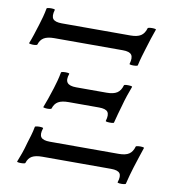

<svg xmlns="http://www.w3.org/2000/svg" viewBox="-83 -771 807 895"><g transform="rotate(10 320.0 -323.5)"><path d="M531 -506Q530 -503 520 -502Q510 -501 500.5 -502Q491 -503 492 -506Q501 -536 491.5 -549.5Q482 -563 450 -563H125Q94 -563 77 -553Q60 -543 53 -520Q52 -517 42 -516Q32 -515 22.5 -516.5Q13 -518 14 -520Q22 -540 29.5 -563Q37 -586 46 -615Q51 -631 56.5 -651Q62 -671 66 -693Q67 -696 77 -697Q87 -698 96.5 -697Q106 -696 105 -693Q96 -663 106 -650Q116 -637 148 -637H473Q505 -637 522 -648Q539 -659 546 -684Q547 -687 557 -688Q567 -689 576.5 -688Q586 -687 585 -684Q577 -662 569.5 -639Q562 -616 553 -586Q548 -570 542 -549.5Q536 -529 531 -506ZM468 -224Q467 -221 457 -220.5Q447 -220 437.5 -221Q428 -222 429 -225Q438 -255 428.5 -268Q419 -281 387 -281H243Q211 -281 194 -271Q177 -261 170 -238Q169 -235 159 -234Q149 -233 139.5 -234.5Q130 -236 131 -238Q139 -259 147 -281.5Q155 -304 164 -333Q169 -349 174.5 -369Q180 -389 184 -411Q185 -414 195 -415Q205 -416 214.5 -415Q224 -414 223 -411Q213 -382 223.5 -368.5Q234 -355 266 -355H410Q442 -355 459 -366Q476 -377 483 -402Q484 -406 494 -406.5Q504 -407 513.5 -406Q523 -405 522 -402Q514 -381 506 -357.5Q498 -334 490 -304Q485 -288 479.5 -267.5Q474 -247 468 -224ZM572 47Q571 50 561 51Q551 52 541.5 51Q532 50 533 47Q543 17 533.5 4Q524 -9 492 -9H167Q135 -9 118 0.5Q101 10 94 33Q93 36 83 37Q73 38 63.5 37Q54 36 55 33Q63 13 71 -9.5Q79 -32 87 -62Q92 -78 98 -98Q104 -118 108 -140Q109 -143 119 -144Q129 -145 138.5 -144Q148 -143 147 -140Q137 -110 147 -97Q157 -84 189 -84H515Q547 -84 563.5 -95Q580 -106 587 -131Q588 -134 598 -135Q608 -136 617.5 -135Q627 -134 626 -131Q619 -109 611 -86Q603 -63 594 -33Q583 2 572 47Z"/></g></svg>

Font: Junicode
Style: Regular
Weight: 400
Designer: Peter S. Baker
Version: Version 2.100; ttfautohint (v1.8.4)